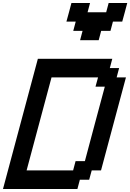

<svg xmlns="http://www.w3.org/2000/svg" viewBox="-20 -1270 875 1290"><path d="M0 0H500L516.6 -62.5H579.1L596.2 -125H658.7Q686.5 -229.5 742.4 -437.7Q798.3 -646 826.2 -750H763.7L780.3 -812.5H717.8L734.4 -875H234.4Q195.3 -729 117.2 -437.5Q39.1 -146 0 0ZM471.2 -125H158.7Q186.5 -229 242.4 -437.5Q298.3 -646 326.2 -750H638.7L621.6 -687.5H684.1Q661.6 -604 616.9 -437.3Q572.3 -270.5 550.3 -187.5H487.8ZM518.1 -1000H643.1L659.7 -1062.5H722.2L738.8 -1125H801.3Q807.1 -1146 818.4 -1187.5Q829.6 -1229 835 -1250H710L693.4 -1187.5H568.4L585 -1250H460Q454.6 -1229 443.4 -1187.5Q432.1 -1146 426.3 -1125H488.8L472.2 -1062.5H534.7Z"/></svg>

Font: Faithful 32x
Style: Oblique
Weight: 400
Foundry: Faithful Resource Pack
Version: Version 1.0; January 27, 2023